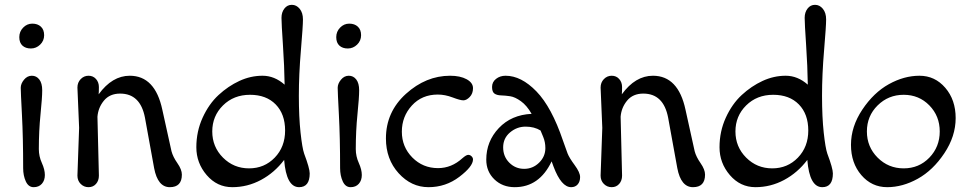

<svg xmlns="http://www.w3.org/2000/svg" viewBox="-20 -770 4007 796"><path d="M76 -73Q76 -199 71 -294Q66 -389 66 -406Q66 -423 79.5 -439.5Q93 -456 112 -456Q131 -456 143 -440.5Q155 -425 155 -395.5Q155 -366 148 -296.5Q141 -227 141 -152Q141 -122 153.5 -94.5Q166 -67 166 -44.5Q166 -22 153.5 -8Q141 6 119.5 6Q98 6 87 -18Q76 -42 76 -73ZM108 -569Q86 -569 73 -581Q60 -593 60 -616Q60 -639 76 -655.5Q92 -672 114 -672Q136 -672 149.5 -659.5Q163 -647 163 -624Q163 -601 146.5 -585Q130 -569 108 -569Z M384 -286 390 -42Q390 -21 378 -7.5Q366 6 347 6Q328 6 314.5 -7.5Q301 -21 301 -42L308 -240Q308 -240 301 -407Q301 -428 314.5 -442Q328 -456 347 -456Q366 -456 378 -442.5Q390 -429 390 -409Q390 -389 389 -379Q445 -456 518 -456Q623 -456 653 -315L691 -143Q697 -120 715.5 -93.5Q734 -67 734 -46Q734 6 684 6Q634 6 619 -73L581 -282Q562 -382 478 -382Q435 -382 411 -353Q387 -324 384 -286Z M1160 -419Q1159 -494 1153 -583.5Q1147 -673 1147 -696Q1147 -719 1159 -734.5Q1171 -750 1190 -750Q1209 -750 1222.5 -733.5Q1236 -717 1236 -689.5Q1236 -662 1227.5 -561.5Q1219 -461 1219 -373Q1219 -285 1226 -220.5Q1233 -156 1241 -133Q1264 -72 1264 -51Q1264 6 1220 6Q1167 6 1158 -107Q1118 -54 1062 -24Q1006 6 943 6Q880 6 837 -44Q794 -94 794 -159.5Q794 -225 820 -282Q846 -339 886 -376Q926 -413 972.5 -434.5Q1019 -456 1068.5 -456Q1118 -456 1160 -419ZM904.5 -333Q860 -289 860 -225Q860 -161 904.5 -116.5Q949 -72 1012.5 -72Q1076 -72 1119 -116.5Q1162 -161 1162 -229Q1162 -297 1123 -337Q1084 -377 1016.5 -377Q949 -377 904.5 -333Z M1390 -73Q1390 -199 1385 -294Q1380 -389 1380 -406Q1380 -423 1393.5 -439.5Q1407 -456 1426 -456Q1445 -456 1457 -440.5Q1469 -425 1469 -395.5Q1469 -366 1462 -296.5Q1455 -227 1455 -152Q1455 -122 1467.5 -94.5Q1480 -67 1480 -44.5Q1480 -22 1467.5 -8Q1455 6 1433.5 6Q1412 6 1401 -18Q1390 -42 1390 -73ZM1422 -569Q1400 -569 1387 -581Q1374 -593 1374 -616Q1374 -639 1390 -655.5Q1406 -672 1428 -672Q1450 -672 1463.5 -659.5Q1477 -647 1477 -624Q1477 -601 1460.5 -585Q1444 -569 1422 -569Z M1795 -378Q1729 -378 1687.5 -332.5Q1646 -287 1646 -224Q1646 -161 1689.5 -117Q1733 -73 1796 -73Q1852 -73 1897 -114Q1913 -128 1921 -128Q1929 -128 1935 -122Q1941 -116 1941 -109Q1941 -80 1884.5 -37Q1828 6 1756.5 6Q1685 6 1632.5 -52Q1580 -110 1580 -196Q1580 -306 1663 -381Q1746 -456 1846 -456Q1888 -456 1914.5 -441.5Q1941 -427 1941 -404.5Q1941 -382 1927.5 -368Q1914 -354 1901 -354Q1888 -354 1856.5 -366Q1825 -378 1795 -378Z M2348 6Q2307 6 2275 -79L2267 -101Q2216 6 2114 6Q2063 6 2029.5 -26.5Q1996 -59 1996 -108Q1996 -184 2048 -239Q2100 -294 2184 -298Q2164 -333 2139.5 -350.5Q2115 -368 2095 -371Q2075 -374 2057.5 -374.5Q2040 -375 2030 -382Q2020 -389 2020 -409.5Q2020 -430 2036.5 -443Q2053 -456 2076 -456Q2141 -456 2204 -391Q2267 -326 2314 -187L2333 -134Q2340 -116 2362.5 -85.5Q2385 -55 2385 -36Q2385 -17 2375 -5.5Q2365 6 2348 6ZM2241 -156Q2241 -181 2232 -202.5Q2223 -224 2221 -229Q2195 -245 2159 -245Q2123 -245 2094.5 -221Q2066 -197 2066 -159Q2066 -121 2091.5 -95.5Q2117 -70 2153 -70Q2189 -70 2215 -95.5Q2241 -121 2241 -156Z M2553 -286 2559 -42Q2559 -21 2547 -7.5Q2535 6 2516 6Q2497 6 2483.5 -7.5Q2470 -21 2470 -42L2477 -240Q2477 -240 2470 -407Q2470 -428 2483.5 -442Q2497 -456 2516 -456Q2535 -456 2547 -442.5Q2559 -429 2559 -409Q2559 -389 2558 -379Q2614 -456 2687 -456Q2792 -456 2822 -315L2860 -143Q2866 -120 2884.5 -93.5Q2903 -67 2903 -46Q2903 6 2853 6Q2803 6 2788 -73L2750 -282Q2731 -382 2647 -382Q2604 -382 2580 -353Q2556 -324 2553 -286Z M3329 -419Q3328 -494 3322 -583.5Q3316 -673 3316 -696Q3316 -719 3328 -734.5Q3340 -750 3359 -750Q3378 -750 3391.5 -733.5Q3405 -717 3405 -689.5Q3405 -662 3396.5 -561.5Q3388 -461 3388 -373Q3388 -285 3395 -220.5Q3402 -156 3410 -133Q3433 -72 3433 -51Q3433 6 3389 6Q3336 6 3327 -107Q3287 -54 3231 -24Q3175 6 3112 6Q3049 6 3006 -44Q2963 -94 2963 -159.5Q2963 -225 2989 -282Q3015 -339 3055 -376Q3095 -413 3141.5 -434.5Q3188 -456 3237.5 -456Q3287 -456 3329 -419ZM3073.5 -333Q3029 -289 3029 -225Q3029 -161 3073.5 -116.5Q3118 -72 3181.5 -72Q3245 -72 3288 -116.5Q3331 -161 3331 -229Q3331 -297 3292 -337Q3253 -377 3185.5 -377Q3118 -377 3073.5 -333Z M3618.5 -333Q3574 -289 3574 -225Q3574 -161 3618.5 -116.5Q3663 -72 3726.5 -72Q3790 -72 3833 -116.5Q3876 -161 3876 -225Q3876 -289 3833 -333Q3790 -377 3726.5 -377Q3663 -377 3618.5 -333ZM3658 6Q3594 6 3551 -44Q3508 -94 3508 -169.5Q3508 -245 3555 -315.5Q3602 -386 3665 -421Q3728 -456 3792 -456Q3856 -456 3899 -406Q3942 -356 3942 -280.5Q3942 -205 3895 -134.5Q3848 -64 3785 -29Q3722 6 3658 6Z"/></svg>

Font: Macondo
Style: Regular
Weight: 400
Version: Version 2.001